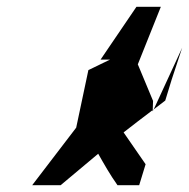

<svg xmlns="http://www.w3.org/2000/svg" viewBox="-20 -735 558 567"><path d="M75 -188H159L270 -281C287 -251 305 -219 327 -188H391L410 -250L345 -344C373 -366 402 -388 431 -410L432 -437L387 -545L455 -715H383L277 -559H305L241 -528L205 -358ZM431 -410 430 -406 434 -412ZM434 -412 468 -438 487 -500 518 -594Z"/></svg>

Font: bitstorm
Style: sucnobl
Weight: 400
Version: Version 0.2